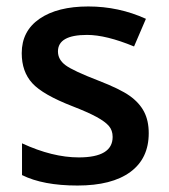

<svg xmlns="http://www.w3.org/2000/svg" viewBox="-20 -570 527 600"><path d="M444.8 -153.8Q444.8 -74.7 387.2 -32.5Q329.6 9.8 222.2 9.8Q114.3 9.8 48.8 -22.9V-122.1Q144 -78.1 226.1 -78.1Q332 -78.1 332 -142.1Q332 -162.6 320.3 -176.3Q308.6 -189.9 281.7 -204.6Q254.9 -219.2 207 -237.8Q113.8 -273.9 80.8 -310.1Q47.9 -346.2 47.9 -403.8Q47.9 -473.1 103.8 -511.5Q159.7 -549.8 255.9 -549.8Q351.1 -549.8 436 -511.2L398.9 -424.8Q311.5 -460.9 252 -460.9Q161.1 -460.9 161.1 -409.2Q161.1 -383.8 184.8 -366.2Q208.5 -348.6 288.1 -317.9Q355 -292 385.3 -270.5Q415.5 -249 430.2 -220.9Q444.8 -192.9 444.8 -153.8Z"/></svg>

Font: f4_41340          
Style: Regular
Weight: 600
Foundry: Ascender Corporation
Version: Version 1.10